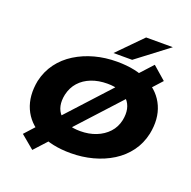

<svg xmlns="http://www.w3.org/2000/svg" viewBox="-171 -1118 1364 1370"><g transform="rotate(20 510.5 -433.0)"><path d="M482 11Q336 11 239.5 -40.5Q143 -92 103 -183Q63 -274 86 -393Q104 -471 148.5 -531Q193 -591 259 -632Q325 -673 404.5 -694.5Q484 -716 573 -716Q719 -716 815 -664.5Q911 -613 951 -522Q991 -431 967 -313Q950 -235 905.5 -174.5Q861 -114 795.5 -73Q730 -32 649.5 -10.5Q569 11 482 11ZM493 -160Q559 -160 613 -181.5Q667 -203 703.5 -242.5Q740 -282 752 -338Q771 -433 720 -489Q669 -545 561 -545Q494 -545 440 -524Q386 -503 350.5 -463.5Q315 -424 302 -367Q282 -272 333.5 -216Q385 -160 493 -160ZM218 83 116 -2 233 -131 314 -203 661 -582 714 -658 832 -787 932 -700 816 -572 734 -500 389 -123 336 -46ZM526 -765 707 -949H910L668 -765Z"/></g></svg>

Font: Nunito Sans 10pt Expanded Black
Style: Italic
Weight: 900
Width: 7
Italic angle: -9°
Designer: Vernon Adams
Foundry: Vernon Adams
Version: Version 3.101;gftools[0.9.27]